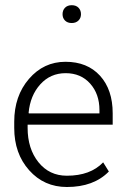

<svg xmlns="http://www.w3.org/2000/svg" viewBox="-20 -727 505 757"><path d="M372.1 -293Q372.1 -356.4 335.4 -397.5Q298.8 -438.5 238.8 -438.5Q178.7 -438.5 138.9 -394.5Q99.1 -350.6 92.8 -282.2L93.8 -279.8H372.1ZM243.7 10.3Q153.8 10.3 95 -55.7Q36.1 -121.6 36.1 -222.7V-247.1Q36.1 -348.6 94.2 -416Q152.3 -483.4 238.3 -483.4Q324.2 -483.4 374.3 -428.5Q424.3 -373.5 424.3 -280.3V-235.4H88.9V-222.7Q88.9 -140.6 131.6 -87.4Q174.3 -34.2 243.7 -34.2Q336.4 -34.2 386.7 -86.9L409.2 -50.8Q349.6 10.3 243.7 10.3ZM289.3 -646Q279.3 -636.2 262.7 -636.2Q246.1 -636.2 236.3 -646Q226.6 -655.8 226.6 -671.1Q226.6 -686.5 236.3 -696.5Q246.1 -706.5 262.9 -706.5Q279.8 -706.5 289.6 -696.5Q299.3 -686.5 299.3 -671.1Q299.3 -655.8 289.3 -646Z"/></svg>

Font: Yantramanav Light
Style: Regular
Weight: 300
Version: Version 1.001;PS 1.0;hotconv 1.0.72;makeotf.lib2.5.5900; ttf